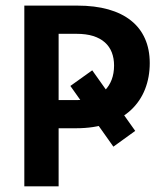

<svg xmlns="http://www.w3.org/2000/svg" viewBox="-20 -658 590 678"><path d="M508.8 -435.1Q508.8 -385.3 492.2 -343Q475.6 -300.8 442.9 -270Q410.2 -239.3 361.3 -222.2Q312.5 -205.1 248 -205.1H187V0H65.9V-638.2H252.9Q314.9 -638.2 362.5 -624.8Q410.2 -611.3 442.6 -585.4Q475.1 -559.6 491.9 -521.7Q508.8 -483.9 508.8 -435.1ZM382.8 -426.8Q382.8 -452.1 374.8 -472.9Q366.7 -493.7 350.3 -508.3Q334 -522.9 309.1 -530.8Q284.2 -538.6 250 -538.6H187V-304.7H253.9Q285.2 -304.7 309.1 -313.2Q333 -321.8 349.4 -337.9Q365.7 -354 374.3 -376.5Q382.8 -398.9 382.8 -426.8ZM228.5 -354.5 305.7 -409.7 457.5 -195.8 380.4 -140.1Z"/></svg>

Font: Code New Roman
Style: Bold
Weight: 700
Monospace: yes
Designer: Sam Radian
Foundry: Code New Roman
Version: Version 1.508 October 19, 2014